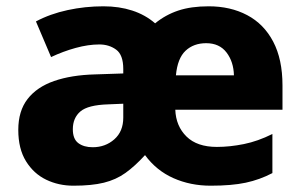

<svg xmlns="http://www.w3.org/2000/svg" viewBox="-20 -579 960 609"><path d="M642 -559Q711 -559 764 -531Q817 -503 846.5 -447Q876 -391 876 -308V-231H536Q538 -179 571.5 -146Q605 -113 668 -113Q709 -113 753.5 -122Q798 -131 844 -154V-30Q804 -9 759.5 0.5Q715 10 648 10Q584 10 530 -14Q476 -38 440 -87Q408 -52 378 -30.5Q348 -9 309.5 0.5Q271 10 213 10Q166 10 126.5 -9Q87 -28 62.5 -67.5Q38 -107 38 -167Q38 -227 67.5 -265Q97 -303 151.5 -322Q206 -341 281 -343L371 -346V-360Q371 -405 348.5 -421.5Q326 -438 295 -438Q260 -438 220 -427Q180 -416 142 -398L94 -511Q139 -535 194.5 -547Q250 -559 308 -559Q358 -559 399.5 -545.5Q441 -532 472 -505Q505 -532 545.5 -545.5Q586 -559 642 -559ZM323 -248Q259 -246 235 -225.5Q211 -205 211 -169Q211 -138 228.5 -125Q246 -112 274 -112Q314 -112 342.5 -137Q371 -162 371 -206V-250ZM634 -442Q594 -442 568.5 -418Q543 -394 538 -340H722Q721 -383 698.5 -412.5Q676 -442 634 -442Z"/></svg>

Font: Noto Sans Symbols ExtraBold
Style: Regular
Weight: 800
Version: Version 2.002